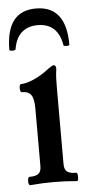

<svg xmlns="http://www.w3.org/2000/svg" viewBox="-50 -676 326 711"><g transform="rotate(-5 113.5 -321.0)"><path d="M34 4Q29 4 27.5 -3.5Q26 -11 27.5 -19Q29 -27 34 -27Q57 -27 67 -35Q77 -43 77 -63V-277Q77 -313 67 -327.5Q57 -342 32 -342Q28 -342 26.5 -349.5Q25 -357 26.5 -364.5Q28 -372 32 -372Q52 -372 81 -385Q110 -398 138 -420Q153 -431 158 -431Q167 -431 167 -417Q164 -398 163.5 -378.5Q163 -359 163 -339V-63Q163 -43 173 -35Q183 -27 207 -27Q211 -27 212 -19Q213 -11 212 -3.5Q211 4 207 4Q185 2 163.5 1Q142 0 121 0Q99 0 77 1Q55 2 34 4ZM0 -502Q0 -646 111 -646Q223 -646 223 -502Q223 -498 212 -498Q201 -498 201 -502Q187 -584 112 -584Q76 -584 53 -564Q30 -544 23 -502Q22 -498 11 -498Q0 -498 0 -502Z"/></g></svg>

Font: Junicode Two Beta Condensed Medium
Style: Regular
Weight: 500
Width: 3
Designer: Peter S. Baker
Foundry: Briery Creek Software
Version: Version 1.053; ttfautohint (v1.8.4)